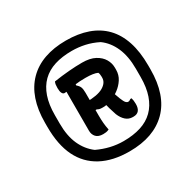

<svg xmlns="http://www.w3.org/2000/svg" viewBox="-127 -900 854 839"><g transform="rotate(-30 300.0 -480.5)"><path d="M300 -760Q362 -760 410 -743Q458 -726 491 -692Q524 -658 541 -606.5Q558 -555 558 -486V-466Q558 -401 541 -351.5Q524 -302 490.5 -268.5Q457 -235 409.5 -218Q362 -201 300 -201Q217 -201 159 -232Q101 -263 71.5 -323Q42 -383 42 -474V-494Q42 -559 59 -608.5Q76 -658 109.5 -692Q143 -726 191 -743Q239 -760 300 -760ZM300 -708Q251 -708 213 -696Q175 -684 149 -658.5Q123 -633 109.5 -594Q96 -555 96 -501V-459Q96 -397 115.5 -353.5Q135 -310 171 -283Q203 -268 235 -260.5Q267 -253 300 -253Q349 -253 387 -265Q425 -277 451 -302.5Q477 -328 490.5 -367Q504 -406 504 -459V-501Q504 -563 484.5 -607.5Q465 -652 429 -678Q397 -694 365 -701Q333 -708 300 -708ZM242 -603V-567Q253 -558 257 -548Q261 -538 261 -519Q261 -490 261 -461.5Q261 -433 261 -404Q261 -384 262.5 -366.5Q264 -349 268 -330Q260 -326 252.5 -325Q245 -324 238 -324Q214 -324 202.5 -336.5Q191 -349 191 -368Q191 -407 191 -446Q191 -485 191 -524.5Q191 -564 191 -603ZM313 -641Q353 -641 378 -627.5Q403 -614 415 -593.5Q427 -573 427 -550V-540Q427 -514 413.5 -493Q400 -472 379.5 -457Q359 -442 337 -434Q315 -426 297 -426Q296 -426 294.5 -426Q293 -426 291 -426Q283 -426 277.5 -427.5Q272 -429 267 -432H224V-482H240Q301 -482 329 -498.5Q357 -515 357 -540V-546Q357 -552 356 -557.5Q355 -563 353 -567Q334 -576 293 -576Q263 -576 241.5 -573Q220 -570 205 -567Q190 -564 181 -564Q174 -564 169.5 -572.5Q165 -581 165 -598Q165 -608 166 -615.5Q167 -623 170 -629Q210 -635 246 -638Q282 -641 313 -641ZM356 -486Q361 -470 367 -454.5Q373 -439 378 -424Q386 -404 391.5 -398Q397 -392 403 -392Q407 -392 410 -393.5Q413 -395 417 -398H423Q425 -391 426 -384Q427 -377 427 -367Q427 -346 418 -335Q409 -324 391 -324H387Q367 -324 352.5 -337Q338 -350 329 -372Q323 -389 317.5 -408.5Q312 -428 308 -448Z"/></g></svg>

Font: Recursive Monospace Casual SemiBold
Style: Regular
Weight: 600
Version: Version 1.047